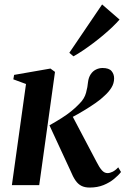

<svg xmlns="http://www.w3.org/2000/svg" viewBox="-20 -833 564 864"><path d="M33.5 0 97 -455 40 -476 43.5 -496 207 -524.5 227.5 -509.5 156.5 0ZM383.5 11Q361.5 11 346.2 3.2Q331 -4.5 319.5 -21.2Q308 -38 297 -65L202.5 -269Q233.5 -286.5 257.5 -301.8Q281.5 -317 301 -332.8Q320.5 -348.5 337 -366Q360 -388.5 367.2 -415.5Q374.5 -442.5 376 -463Q378.5 -484 388 -498.5Q397.5 -513 411.8 -520Q426 -527 441.5 -527Q470.5 -527 482 -513.2Q493.5 -499.5 493.5 -480.5Q493.5 -457.5 481 -437.8Q468.5 -418 449 -401Q435 -387 410.8 -370Q386.5 -353 358 -335.8Q329.5 -318.5 300.8 -303.5Q272 -288.5 247.5 -278L302.5 -317L414.5 -104.5Q426.5 -80.5 438 -67.2Q449.5 -54 464 -54Q474 -54 486.5 -60Q499 -66 512 -80L524.5 -59Q513 -44 493.2 -27.8Q473.5 -11.5 446 -0.2Q418.5 11 383.5 11ZM292 -595.5 439.5 -813 518 -745Q505 -730 486.5 -712.2Q468 -694.5 445.8 -675.8Q423.5 -657 400 -639.2Q376.5 -621.5 353.5 -606Q330.5 -590.5 310.5 -579.5Z"/></svg>

Font: Merriweather 120pt SemiBold
Style: Italic
Weight: 600
Italic angle: -7.8°
Version: Version 2.101